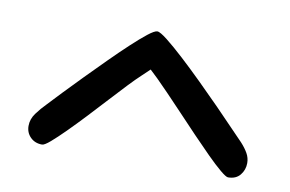

<svg xmlns="http://www.w3.org/2000/svg" viewBox="-47 -826 719 476"><g transform="rotate(10 313.0 -588.0)"><path d="M315 -751Q322 -751 341 -736Q360 -721 385 -698Q410 -675 438.5 -647Q467 -619 492.5 -593Q518 -567 538 -546Q558 -525 567 -516Q578 -504 584.5 -492.5Q591 -481 591 -468Q591 -451 580.5 -438Q570 -425 550 -425Q545 -425 530 -437.5Q515 -450 495 -470Q475 -490 451.5 -514.5Q428 -539 406 -562.5Q384 -586 365 -605.5Q346 -625 335 -636L315 -655L295 -636Q283 -625 264.5 -605.5Q246 -586 224.5 -562.5Q203 -539 180 -514.5Q157 -490 137 -470Q117 -450 102.5 -437.5Q88 -425 82 -425Q64 -425 52.5 -436.5Q41 -448 41 -465Q41 -482 52 -497Q63 -512 76 -525Q88 -538 109 -560Q130 -582 154.5 -607Q179 -632 204.5 -657.5Q230 -683 252.5 -704Q275 -725 291.5 -738Q308 -751 315 -751Z"/></g></svg>

Font: Sniglet
Style: Regular
Weight: 400
Designer: Haley Fiege
Foundry: Haley Fiege, Pablo Impallari, Brenda Gallo
Version: Version 2.000; ttfautohint (v0.95) -l 8 -r 50 -G 200 -x 14 -